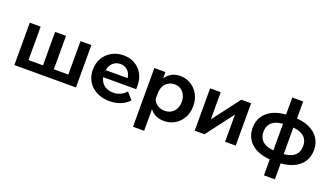

<svg xmlns="http://www.w3.org/2000/svg" viewBox="-76 -1329 3727 2142"><g transform="rotate(20 1787.5 -258.0)"><path d="M69 0V-503H198V-22.2L146.9 -106.3H424.1L370 -22.2V-503H499V-22.2L465.6 -106.3H745.9L671 -22.2V-503H800V0Z M1361.1 -157.1 1431.4 -76.3Q1393 -33.1 1333.5 -8.5Q1273.9 16 1202.3 16Q1115.1 16 1049 -18Q982.9 -52 945.8 -112.2Q908.7 -172.4 908.7 -250.9Q908.7 -329.9 944.3 -390.5Q979.9 -451 1041.7 -485Q1103.4 -519 1180.3 -519Q1255.3 -519 1313.6 -485.5Q1371.8 -452 1405 -393.1Q1438.3 -334.2 1438.3 -256.3V-250.3H1308.5V-263.7Q1308.5 -310.1 1292.4 -344.1Q1276.4 -378.1 1247.6 -397.1Q1218.9 -416.1 1179.7 -416.1Q1139.1 -416.1 1108.2 -396.3Q1077.2 -376.5 1059.7 -340.5Q1042.2 -304.4 1042.2 -253.7Q1042.2 -201.2 1063.6 -163.8Q1084.9 -126.5 1122.6 -107Q1160.3 -87.5 1209.4 -87.5Q1299.3 -87.5 1361.1 -157.1ZM1438.3 -211.5H994.5V-295H1421.7L1438.3 -255.7Z M1680 194H1548V-503H1679V-346.7H1650.6Q1657.8 -396.3 1684.3 -435.1Q1710.9 -473.9 1753.6 -496.5Q1796.4 -519 1851.2 -519Q1920.8 -519 1977.7 -484.8Q2034.6 -450.6 2067.9 -390.7Q2101.3 -330.8 2101.3 -251.5Q2101.3 -172.4 2067.5 -112.2Q2033.8 -52 1976.6 -18Q1919.4 16 1849.1 16Q1783.3 16 1736.5 -11.8Q1689.6 -39.6 1665.7 -87.1Q1641.7 -134.6 1644.4 -192.4L1673.1 -209.9Q1677.7 -175.8 1697.9 -149.3Q1718.1 -122.7 1749.4 -108.2Q1780.7 -93.6 1817.3 -93.6Q1861.9 -93.6 1894.7 -113.9Q1927.4 -134.2 1946 -170.1Q1964.6 -206.1 1964.6 -251.5Q1964.6 -297.5 1947 -333.2Q1929.4 -368.8 1898 -389.1Q1866.5 -409.4 1823.3 -409.4Q1781.5 -409.4 1749.3 -389.4Q1717 -369.5 1698.5 -333.6Q1680 -297.7 1680 -248.1Z M2210 0V-503H2335.9V-168L2328.5 -170.4L2580.7 -503H2696.6V0H2570.7V-335L2578.1 -332.6L2325.9 0Z M3144.9 16Q3041.1 16 2964.7 -16.6Q2888.3 -49.2 2847 -109.4Q2805.7 -169.7 2805.7 -251.5Q2805.7 -333.7 2847 -393.7Q2888.3 -453.8 2964.7 -486.4Q3041.1 -519 3144.9 -519H3195.9Q3300.1 -519 3376.3 -486.4Q3452.5 -453.8 3493.8 -393.7Q3535.1 -333.7 3535.1 -251.5Q3535.1 -169.7 3493.8 -109.4Q3452.5 -49.2 3376.3 -16.6Q3300.1 16 3195.9 16ZM3144.9 -92.3H3195.9Q3298.5 -92.3 3352.2 -133.1Q3405.8 -173.9 3405.8 -251.5Q3405.8 -329.3 3352 -370Q3298.1 -410.6 3195.9 -410.6H3144.9Q3042.3 -410.6 2988.6 -370.2Q2935 -329.7 2935 -251.5Q2935 -173.9 2988.6 -133.1Q3042.3 -92.3 3144.9 -92.3ZM3106.1 204V-36.7L3109.6 -52.5V-440.6L3106.1 -458.1V-720H3235.7V-458.1L3232.2 -440.6V-52.5L3235.7 -36.7V204Z"/></g></svg>

Font: Wix Madefor Display
Style: Regular
Weight: 400
Designer: Dalton Maag Ltd
Foundry: Dalton Maag Ltd
Version: Version 3.100